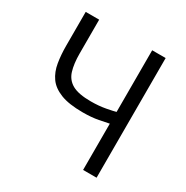

<svg xmlns="http://www.w3.org/2000/svg" viewBox="-159 -828 935 963"><g transform="rotate(30 308.5 -346.5)"><path d="M450 0V-268Q433 -264 393.5 -256.5Q354 -249 304 -249Q223 -249 175 -268Q127 -287 103.5 -320.5Q80 -354 72.5 -399.5Q65 -445 65 -497V-693H143V-498Q143 -438 155.5 -397.5Q168 -357 204 -337Q240 -317 311 -317Q358 -317 397.5 -324.5Q437 -332 450 -336V-693H528V0Z"/></g></svg>

Font: Ubuntu Sans
Style: Regular
Weight: 400
Designer: Dalton Maag Ltd
Foundry: Dalton Maag Ltd
Version: Version 1.006; ttfautohint (v1.8.4.7-5d5b)